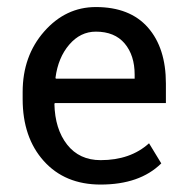

<svg xmlns="http://www.w3.org/2000/svg" viewBox="-20 -503 516 534"><path d="M354.5 -295.4Q354.5 -349.1 326.7 -382.1Q298.8 -415 246.6 -415Q203.6 -415 172.6 -378.9Q141.6 -342.8 134.3 -286.6L135.3 -284.2H354.5ZM259.8 10.3Q160.6 10.3 101.8 -55.2Q43 -120.6 43 -227.5V-247.1Q43 -347.2 102.8 -415.3Q162.6 -483.4 246.6 -483.4Q341.3 -483.4 391.4 -426.5Q441.4 -369.6 441.4 -270.5V-216.3H132.8L131.3 -214.4Q132.8 -144 166.7 -100.8Q200.7 -57.6 259.8 -57.6Q342.8 -57.6 394.5 -104.5L428.7 -48.3H428.2Q368.7 10.3 259.8 10.3Z"/></svg>

Font: Yantramanav
Style: Regular
Weight: 400
Version: Version 1.001;PS 1.0;hotconv 1.0.72;makeotf.lib2.5.5900; ttf